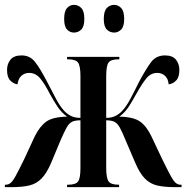

<svg xmlns="http://www.w3.org/2000/svg" viewBox="-20 -770 767 790"><path d="M0 0V-10H4Q15 -10 24 -17.5Q33 -25 45.5 -48Q58 -71 80 -116L123 -209Q144 -251 171 -270Q198 -289 256 -290Q233 -307 217.5 -330Q202 -353 185 -384Q163 -427 144.5 -448.5Q126 -470 100 -470Q81 -470 68 -458Q55 -446 52 -423Q36 -425 22.5 -438.5Q9 -452 9 -482Q9 -507 23 -524.5Q37 -542 69 -542Q103 -542 124 -515.5Q145 -489 174 -433Q195 -392 211.5 -361.5Q228 -331 244 -314Q255 -302 271 -293.5Q287 -285 311 -285V-457Q311 -499 301 -512.5Q291 -526 260 -526H256V-536H471V-526H468Q437 -526 427 -513Q417 -500 417 -457V-285Q440 -285 456 -293.5Q472 -302 483 -314Q499 -331 515.5 -361.5Q532 -392 552 -433Q582 -489 602.5 -515.5Q623 -542 659 -542Q690 -542 704 -524.5Q718 -507 718 -482Q718 -452 704.5 -438.5Q691 -425 674 -423Q672 -446 659 -458Q646 -470 627 -470Q601 -470 583 -448.5Q565 -427 541 -384Q524 -353 509 -330Q494 -307 471 -290Q529 -289 556 -270Q583 -251 603 -209L647 -116Q669 -71 681.5 -48Q694 -25 703 -17.5Q712 -10 722 -10H727V0H699Q655 0 626 -7Q597 -14 576 -35.5Q555 -57 537 -99L498 -190Q483 -227 473 -245Q463 -263 450.5 -269Q438 -275 417 -275V-79Q417 -37 427 -23.5Q437 -10 468 -10H470V0H256V-10H261Q291 -10 301 -23Q311 -36 311 -79V-275Q289 -275 276.5 -269Q264 -263 254 -245Q244 -227 228 -190L190 -99Q172 -57 151 -35.5Q130 -14 101 -7Q72 0 28 0ZM450 -636Q432 -636 419.5 -648.5Q407 -661 407 -692Q407 -724 419.5 -737Q432 -750 450 -750Q466 -750 478.5 -737Q491 -724 491 -692Q491 -661 478.5 -648.5Q466 -636 450 -636ZM284 -636Q268 -636 256 -648.5Q244 -661 244 -692Q244 -724 256 -737Q268 -750 284 -750Q302 -750 314.5 -737Q327 -724 327 -692Q327 -661 314.5 -648.5Q302 -636 284 -636Z"/></svg>

Font: Noto Serif Display ExtraCondensed SemiBold
Style: Regular
Weight: 600
Width: 2
Designer: Monotype Design Team
Foundry: Monotype Imaging Inc.
Version: Version 2.009